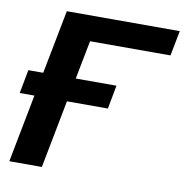

<svg xmlns="http://www.w3.org/2000/svg" viewBox="-78 -762 807 837"><g transform="rotate(10 325.5 -344.0)"><path d="M30.3 -405.8H96.2L150.9 -688H650.9L629.4 -576.7H273.4L240.2 -405.8H420.4L400.9 -301.3H219.7L161.6 -0.5H17.6L75.7 -301.3H10.7Z"/></g></svg>

Font: Liberation Sans
Style: Bold Italic
Weight: 700
Italic angle: -12°
Designer: Steve Matteson
Foundry: Ascender Corporation
Version: Version 2.1.5